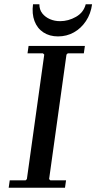

<svg xmlns="http://www.w3.org/2000/svg" viewBox="-20 -887 455 907"><path d="M300 -635 294 -629 212 -41 218 -35H292L287 0H21L26 -35H101L107 -41L189 -629L183 -635H110L115 -670H381L376 -635ZM385 -867H415Q409 -822 386 -787.5Q363 -753 329 -734Q295 -715 254 -715Q214 -715 185 -734Q156 -753 143 -787.5Q130 -822 136 -867H166Q166 -841 180 -823.5Q194 -806 216 -796.5Q238 -787 264 -787Q303 -787 339 -807.5Q375 -828 385 -867Z"/></svg>

Font: Brygada 1918 Medium
Style: Italic
Weight: 500
Italic angle: -8°
Designer: Mateusz Machalski | Borys Kosmynka | Przemek Hoffer
Foundry: NIEPODLEGLA 2018
Version: Version 3.006